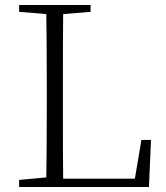

<svg xmlns="http://www.w3.org/2000/svg" viewBox="-20 -743 659 763"><path d="M572 0 580 -187H542L516 -33H231C230 -99 230 -192 230 -313V-369C230 -516 230 -622 231 -687L340 -696V-723H56V-696L164 -687C165 -622 166 -523 166 -390V-331C166 -200 165 -103 164 -38L56 -28V0Z"/></svg>

Font: AllPunType ExtraLight
Style: Regular
Weight: 280
Version: 1.0